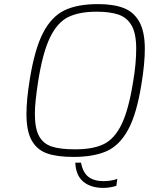

<svg xmlns="http://www.w3.org/2000/svg" viewBox="-20 -759 726 936"><path d="M109 -203Q109 -274 125 -371Q149 -520 190 -599Q231 -678 294 -708.5Q357 -739 458 -739Q533 -739 582.5 -720Q632 -701 659 -653Q686 -605 686 -521Q686 -449 670 -352Q647 -205 605 -127.5Q563 -50 499.5 -22Q436 6 337 6Q259 6 210 -11Q161 -28 135 -73.5Q109 -119 109 -203ZM629 -361Q644 -448 644 -522Q644 -595 622 -634Q600 -673 558.5 -687.5Q517 -702 451 -702Q365 -702 312 -675.5Q259 -649 223.5 -575.5Q188 -502 166 -362Q150 -260 150 -204Q150 -133 170.5 -95.5Q191 -58 232.5 -44.5Q274 -31 346 -31Q434 -31 486 -56.5Q538 -82 572.5 -152.5Q607 -223 629 -361ZM347 34H375Q384 82 411 103Q438 124 485 124Q521 124 552 113L547 147Q514 157 484 157Q423 157 386.5 127Q350 97 347 34Z"/></svg>

Font: Exo ExtraLight
Style: Italic
Weight: 275
Italic angle: -9°
Designer: Natanael Gama
Foundry: Natanael Gama
Version: Version 1.500; ttfautohint (v1.6)